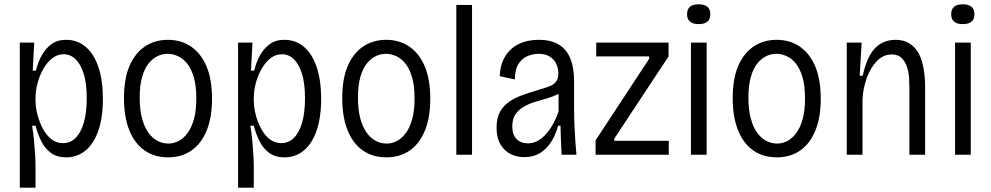

<svg xmlns="http://www.w3.org/2000/svg" viewBox="-20 -719 4602 892"><path d="M72 153V-256V-521H139L132 -391H147Q156 -429 173.5 -461Q191 -493 218.5 -513.5Q246 -534 287 -534Q340 -534 378.5 -501Q417 -468 437.5 -406.5Q458 -345 458 -260Q458 -172 436.5 -111Q415 -50 376.5 -19Q338 12 288 12Q244 12 216 -9Q188 -30 171.5 -63.5Q155 -97 145 -135H129Q135 -100 138 -66.5Q141 -33 143 -3.5Q145 26 145 50V153ZM273 -54Q306 -54 330.5 -77.5Q355 -101 369 -147.5Q383 -194 383 -262Q383 -331 369 -376Q355 -421 331 -444Q307 -467 276 -467Q247 -467 223.5 -449Q200 -431 182.5 -401Q165 -371 155 -335Q145 -299 145 -263V-251Q145 -229 150 -203Q155 -177 165.5 -150.5Q176 -124 191 -102Q206 -80 226.5 -67Q247 -54 273 -54Z M761 12Q697 12 651 -20.5Q605 -53 580.5 -114.5Q556 -176 556 -263Q556 -354 582 -413.5Q608 -473 654 -503.5Q700 -534 760 -534Q821 -534 867 -503Q913 -472 939 -411.5Q965 -351 965 -260Q965 -172 939.5 -111Q914 -50 868.5 -19Q823 12 761 12ZM763 -52Q787 -52 810 -64Q833 -76 851.5 -101Q870 -126 881 -165.5Q892 -205 892 -261Q892 -320 880.5 -359.5Q869 -399 850 -423Q831 -447 807 -458Q783 -469 759 -469Q735 -469 712.5 -458.5Q690 -448 671 -425Q652 -402 640.5 -362.5Q629 -323 629 -265Q629 -209 640 -168.5Q651 -128 669.5 -102.5Q688 -77 712 -64.5Q736 -52 763 -52Z M1086 153V-256V-521H1153L1146 -391H1161Q1170 -429 1187.5 -461Q1205 -493 1232.5 -513.5Q1260 -534 1301 -534Q1354 -534 1392.5 -501Q1431 -468 1451.5 -406.5Q1472 -345 1472 -260Q1472 -172 1450.5 -111Q1429 -50 1390.5 -19Q1352 12 1302 12Q1258 12 1230 -9Q1202 -30 1185.5 -63.5Q1169 -97 1159 -135H1143Q1149 -100 1152 -66.5Q1155 -33 1157 -3.5Q1159 26 1159 50V153ZM1287 -54Q1320 -54 1344.5 -77.5Q1369 -101 1383 -147.5Q1397 -194 1397 -262Q1397 -331 1383 -376Q1369 -421 1345 -444Q1321 -467 1290 -467Q1261 -467 1237.5 -449Q1214 -431 1196.5 -401Q1179 -371 1169 -335Q1159 -299 1159 -263V-251Q1159 -229 1164 -203Q1169 -177 1179.5 -150.5Q1190 -124 1205 -102Q1220 -80 1240.5 -67Q1261 -54 1287 -54Z M1775 12Q1711 12 1665 -20.5Q1619 -53 1594.5 -114.5Q1570 -176 1570 -263Q1570 -354 1596 -413.5Q1622 -473 1668 -503.5Q1714 -534 1774 -534Q1835 -534 1881 -503Q1927 -472 1953 -411.5Q1979 -351 1979 -260Q1979 -172 1953.5 -111Q1928 -50 1882.5 -19Q1837 12 1775 12ZM1777 -52Q1801 -52 1824 -64Q1847 -76 1865.5 -101Q1884 -126 1895 -165.5Q1906 -205 1906 -261Q1906 -320 1894.5 -359.5Q1883 -399 1864 -423Q1845 -447 1821 -458Q1797 -469 1773 -469Q1749 -469 1726.5 -458.5Q1704 -448 1685 -425Q1666 -402 1654.5 -362.5Q1643 -323 1643 -265Q1643 -209 1654 -168.5Q1665 -128 1683.5 -102.5Q1702 -77 1726 -64.5Q1750 -52 1777 -52Z M2100 0V-696H2173V0Z M2416 11Q2382 11 2353 -3Q2324 -17 2305.5 -47.5Q2287 -78 2287 -127Q2287 -169 2302 -197.5Q2317 -226 2343 -244.5Q2369 -263 2402.5 -275.5Q2436 -288 2474 -299Q2508 -309 2530 -317Q2552 -325 2563 -339Q2574 -353 2574 -377Q2574 -402 2564 -423Q2554 -444 2533.5 -456.5Q2513 -469 2482 -469Q2459 -469 2433.5 -459.5Q2408 -450 2390 -424Q2372 -398 2372 -350L2302 -365Q2303 -408 2317.5 -439.5Q2332 -471 2356 -492Q2380 -513 2412.5 -523.5Q2445 -534 2483 -534Q2532 -534 2564 -518.5Q2596 -503 2614 -476.5Q2632 -450 2639.5 -416Q2647 -382 2647 -345V-211Q2647 -182 2648.5 -144.5Q2650 -107 2652.5 -69Q2655 -31 2658 0H2589Q2587 -34 2586 -68Q2585 -102 2584 -135H2573Q2561 -91 2539.5 -58Q2518 -25 2487.5 -7Q2457 11 2416 11ZM2433 -53Q2453 -53 2472.5 -62Q2492 -71 2510.5 -89.5Q2529 -108 2545.5 -136Q2562 -164 2575 -201V-303L2603 -310Q2593 -292 2571 -281Q2549 -270 2521.5 -262Q2494 -254 2465.5 -245.5Q2437 -237 2413 -223Q2389 -209 2374.5 -187.5Q2360 -166 2360 -131Q2360 -93 2380 -73Q2400 -53 2433 -53Z M2747 0V-67L2996 -446V-457H2750V-521H3086V-457L2834 -75V-65H3087V0Z M3190 0V-521H3263V0ZM3226 -607Q3199 -607 3185.5 -618.5Q3172 -630 3172 -653Q3172 -676 3185.5 -687.5Q3199 -699 3226 -699Q3253 -699 3266.5 -687.5Q3280 -676 3280 -653Q3280 -630 3266.5 -618.5Q3253 -607 3226 -607Z M3589 12Q3525 12 3479 -20.5Q3433 -53 3408.5 -114.5Q3384 -176 3384 -263Q3384 -354 3410 -413.5Q3436 -473 3482 -503.5Q3528 -534 3588 -534Q3649 -534 3695 -503Q3741 -472 3767 -411.5Q3793 -351 3793 -260Q3793 -172 3767.5 -111Q3742 -50 3696.5 -19Q3651 12 3589 12ZM3591 -52Q3615 -52 3638 -64Q3661 -76 3679.5 -101Q3698 -126 3709 -165.5Q3720 -205 3720 -261Q3720 -320 3708.5 -359.5Q3697 -399 3678 -423Q3659 -447 3635 -458Q3611 -469 3587 -469Q3563 -469 3540.5 -458.5Q3518 -448 3499 -425Q3480 -402 3468.5 -362.5Q3457 -323 3457 -265Q3457 -209 3468 -168.5Q3479 -128 3497.5 -102.5Q3516 -77 3540 -64.5Q3564 -52 3591 -52Z M3914 0V-335V-521H3983L3974 -367H3988Q4001 -426 4021.5 -462.5Q4042 -499 4072 -516.5Q4102 -534 4140 -534Q4176 -534 4200.5 -520Q4225 -506 4240.5 -483Q4256 -460 4264 -431Q4272 -402 4275 -372Q4278 -342 4278 -315V0H4205V-307Q4205 -328 4203.5 -355Q4202 -382 4194 -407Q4186 -432 4169.5 -449Q4153 -466 4123 -466Q4084 -466 4054.5 -436Q4025 -406 4007.5 -358.5Q3990 -311 3987 -258V0Z M4417 0V-521H4490V0ZM4453 -607Q4426 -607 4412.5 -618.5Q4399 -630 4399 -653Q4399 -676 4412.5 -687.5Q4426 -699 4453 -699Q4480 -699 4493.5 -687.5Q4507 -676 4507 -653Q4507 -630 4493.5 -618.5Q4480 -607 4453 -607Z"/></svg>

Font: Bricolage Grotesque SemiCondensed Light
Style: Regular
Weight: 300
Width: 4
Designer: Mathieu Triay
Foundry: Atelier Triay
Version: Version 1.000;gftools[0.9.30]